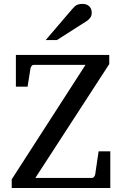

<svg xmlns="http://www.w3.org/2000/svg" viewBox="-20 -948 615 968"><path d="M39.1 0V-43.9L411.1 -621.1H150.9Q144 -621.1 139.9 -616.2Q135.7 -611.3 133.8 -604L119.1 -511.2H60.1V-670.9H530.8V-625L158.2 -50.8H442.9Q449.7 -50.8 454.1 -56.2Q458.5 -61.5 460 -68.8L477.1 -185.1H536.1V0ZM442.4 -883.3Q442.4 -869.6 435.8 -859.9Q429.2 -850.1 419.4 -843.3L267.1 -746.1H210.4L343.3 -901.4Q349.1 -907.7 354 -912.8Q358.9 -918 364.7 -921.4Q370.6 -924.8 378.2 -926.5Q385.7 -928.2 396.5 -928.2Q409.7 -928.2 418.5 -924.1Q427.2 -919.9 432.6 -913.6Q438 -907.2 440.2 -899.2Q442.4 -891.1 442.4 -883.3Z"/></svg>

Font: Charis SIL
Style: Regular
Weight: 400
Foundry: SIL International
Version: Version 4.112